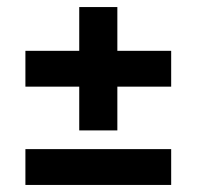

<svg xmlns="http://www.w3.org/2000/svg" viewBox="-20 -574 557 544"><path d="M52 -50V-151.5H465V-50ZM312.5 -204.5H204.5V-554H312.5ZM52 -328.5V-430H465V-328.5Z"/></svg>

Font: Anek Gurmukhi Medium SemiBold
Style: Regular
Weight: 600
Version: Version 1.003